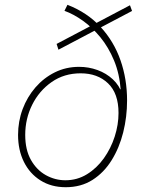

<svg xmlns="http://www.w3.org/2000/svg" viewBox="-20 -782 609 810"><path d="M257.3 7.8Q196.3 7.8 150.9 -20.8Q105.5 -49.3 80.8 -99.1Q56.2 -148.9 56.2 -212.9Q56.2 -270 75.4 -321.5Q94.7 -373 129.6 -413.3Q164.6 -453.6 211.4 -476.8Q258.3 -500 313.5 -500Q354 -500 391.1 -486.6Q428.2 -473.1 456.1 -447.3Q483.9 -421.4 496.1 -383.8L476.6 -405.3H499L489.3 -401.4Q484.4 -470.7 461.2 -526.6Q438 -582.5 403.6 -624.5Q369.1 -666.5 329.6 -694.6Q290 -722.7 252 -736.3L264.6 -761.7Q348.6 -729 404.5 -668.2Q460.4 -607.4 488.3 -527.8Q516.1 -448.2 516.1 -357.9Q516.1 -289.1 499.8 -223.6Q483.4 -158.2 450.9 -106Q418.5 -53.7 370.1 -22.9Q321.8 7.8 257.3 7.8ZM255.9 -21.5Q305.7 -21.5 346.9 -46.9Q388.2 -72.3 418 -114Q447.8 -155.8 463.9 -205.8Q480 -255.9 480 -305.2Q480 -388.2 435.8 -430.4Q391.6 -472.7 320.3 -472.7Q250.5 -472.7 197.8 -435.8Q145 -398.9 115.7 -339.8Q86.4 -280.8 86.4 -212.9Q86.4 -149.9 110.6 -107.2Q134.8 -64.5 173.6 -43Q212.4 -21.5 255.9 -21.5ZM226.6 -572.3 218.8 -596.7 528.3 -759.8 537.1 -735.8Z"/></svg>

Font: Reddit Sans ExtraLight
Style: Italic
Weight: 250
Italic angle: -11.25°
Designer: Stephen Hutchings
Version: Version 1.013